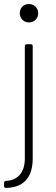

<svg xmlns="http://www.w3.org/2000/svg" viewBox="-41 -721 278 951"><path d="M57 -655Q57 -675 69.5 -688Q82 -701 102 -701Q122 -701 135 -688Q148 -675 148 -655Q148 -636 135 -623Q122 -610 102 -610Q83 -610 70 -623Q57 -636 57 -655ZM-21 200V185Q-21 175 -11 175Q34 173 58 143.5Q82 114 82 64V-492Q82 -502 92 -502H111Q121 -502 121 -492V63Q121 206 -11 210Q-21 210 -21 200Z"/></svg>

Font: Barlow Semi Condensed ExLight
Style: Regular
Weight: 275
Width: 4
Designer: Jeremy Tribby
Foundry: Tribby Type
Version: Version 1.408